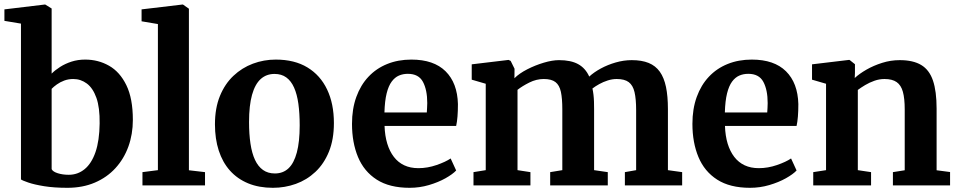

<svg xmlns="http://www.w3.org/2000/svg" viewBox="-20 -840 4342 870"><path d="M0 -745.5V-797.5L183 -819.5H185L214 -801.5V-506.5Q230 -522.5 252.8 -537Q275.5 -551.5 304.2 -560.8Q333 -570 366 -570Q425 -570 474 -542.2Q523 -514.5 552.5 -454.2Q582 -394 582 -296.5Q582 -232 561.8 -176Q541.5 -120 503 -78Q464.5 -36 409.5 -12.5Q354.5 11 285.5 11Q225.5 11 180.5 3.8Q135.5 -3.5 108.5 -12.8Q81.5 -22 75 -27V-733ZM312 -482Q290 -482 271.2 -475Q252.5 -468 237.8 -457.5Q223 -447 214 -437.5V-73.5Q219.5 -62 241.8 -55Q264 -48 291.5 -48Q332.5 -48 363.8 -73.8Q395 -99.5 412.8 -151Q430.5 -202.5 431.5 -280.5Q432.5 -352.5 416.8 -396.8Q401 -441 373.5 -461.5Q346 -482 312 -482Z M695.5 -69V-731L621.5 -743.5V-797.5L807 -819.5H809L836 -800.5V-68.5L909 -60V0H625.5V-60Z M954 -276.5Q954 -350 976.5 -405Q999 -460 1037.8 -496.5Q1076.5 -533 1126 -551.5Q1175.5 -570 1229.5 -570Q1314.5 -570 1373 -534.5Q1431.5 -499 1462.2 -434.5Q1493 -370 1493 -282.5Q1493 -208 1470.5 -152.8Q1448 -97.5 1409 -61Q1370 -24.5 1320.5 -6.8Q1271 11 1216.5 11Q1153.5 11 1104.5 -9.2Q1055.5 -29.5 1022 -67Q988.5 -104.5 971.2 -157.8Q954 -211 954 -276.5ZM1225.5 -54Q1262.5 -54 1287.2 -77.2Q1312 -100.5 1325 -149Q1338 -197.5 1338 -272Q1338 -326.5 1332 -369.8Q1326 -413 1312.5 -443.2Q1299 -473.5 1277.2 -489.2Q1255.5 -505 1224 -505Q1187 -505 1161.2 -481.8Q1135.5 -458.5 1122 -410.2Q1108.5 -362 1108.5 -287Q1108.5 -232 1115 -188.8Q1121.5 -145.5 1135.5 -115.5Q1149.5 -85.5 1171.8 -69.8Q1194 -54 1225.5 -54Z M1836 11Q1745 11 1687.2 -26Q1629.5 -63 1602.2 -128.5Q1575 -194 1575 -278.5Q1575 -346.5 1594.5 -400.5Q1614 -454.5 1649.5 -492.2Q1685 -530 1734.5 -550Q1784 -570 1844 -570Q1945.5 -570 1999 -517Q2052.5 -464 2055 -368.5Q2055 -336 2053 -311.8Q2051 -287.5 2047 -269.5H1722.5Q1724 -224.5 1734.8 -189.2Q1745.5 -154 1764.8 -129Q1784 -104 1811.8 -91Q1839.5 -78 1876 -78Q1917 -78 1958.2 -92.2Q1999.5 -106.5 2022 -122L2047 -67.5Q2031 -50.5 1998.5 -32.2Q1966 -14 1923.8 -1.5Q1881.5 11 1836 11ZM1722 -330.5H1914Q1914.5 -340.5 1915.2 -351.5Q1916 -362.5 1916 -373Q1916 -432.5 1896.5 -469Q1877 -505.5 1828 -505.5Q1806 -505.5 1787.5 -497.5Q1769 -489.5 1754.8 -470.2Q1740.5 -451 1732 -417Q1723.5 -383 1722 -330.5Z M2125.5 0V-60L2181 -69V-460.5L2117.5 -479V-548.5L2284.5 -568.5L2294 -564L2311.5 -528.5L2311 -485.5Q2333 -507.5 2369.2 -526Q2405.5 -544.5 2444.2 -556Q2483 -567.5 2513 -567.5Q2567 -567.5 2600 -549.2Q2633 -531 2650 -493Q2671 -512.5 2702.2 -529.5Q2733.5 -546.5 2770 -557Q2806.5 -567.5 2842.5 -567.5Q2888 -567.5 2919.2 -554.8Q2950.5 -542 2969.8 -515Q2989 -488 2997.8 -446Q3006.5 -404 3006.5 -345.5V-69L3071 -60V0H2811.5V-60L2862.5 -69V-341Q2862.5 -391.5 2855.2 -422.5Q2848 -453.5 2829 -467.8Q2810 -482 2774.5 -482Q2754.5 -482 2734 -475.5Q2713.5 -469 2695.5 -459Q2677.5 -449 2664.5 -439Q2667.5 -425.5 2669.2 -410.5Q2671 -395.5 2671.5 -379Q2672 -362.5 2672 -344.5V-69L2734 -60V0H2473V-60L2528 -69V-344.5Q2528 -394 2521.5 -424Q2515 -454 2497 -468Q2479 -482 2444 -482Q2410.5 -482 2378.5 -466Q2346.5 -450 2325 -433V-69L2383.5 -60V0Z M3378.5 11Q3287.5 11 3229.8 -26Q3172 -63 3144.8 -128.5Q3117.5 -194 3117.5 -278.5Q3117.5 -346.5 3137 -400.5Q3156.5 -454.5 3192 -492.2Q3227.5 -530 3277 -550Q3326.5 -570 3386.5 -570Q3488 -570 3541.5 -517Q3595 -464 3597.5 -368.5Q3597.5 -336 3595.5 -311.8Q3593.5 -287.5 3589.5 -269.5H3265Q3266.5 -224.5 3277.2 -189.2Q3288 -154 3307.2 -129Q3326.5 -104 3354.2 -91Q3382 -78 3418.5 -78Q3459.5 -78 3500.8 -92.2Q3542 -106.5 3564.5 -122L3589.5 -67.5Q3573.5 -50.5 3541 -32.2Q3508.5 -14 3466.2 -1.5Q3424 11 3378.5 11ZM3264.5 -330.5H3456.5Q3457 -340.5 3457.8 -351.5Q3458.5 -362.5 3458.5 -373Q3458.5 -432.5 3439 -469Q3419.5 -505.5 3370.5 -505.5Q3348.5 -505.5 3330 -497.5Q3311.5 -489.5 3297.2 -470.2Q3283 -451 3274.5 -417Q3266 -383 3264.5 -330.5Z M3723 -69V-460.5L3659.5 -479V-548.5L3826.5 -568.5H3829.5L3854 -549V-510.5L3853 -486.5Q3874 -506 3906.2 -524.5Q3938.5 -543 3977.2 -555.2Q4016 -567.5 4057 -567.5Q4117.5 -567.5 4154.2 -545.5Q4191 -523.5 4207.5 -475Q4224 -426.5 4224 -347.5V-68.5L4285 -60.5V0H4026V-60L4079.5 -68.5V-344.5Q4079.5 -394 4071.2 -424Q4063 -454 4043 -468Q4023 -482 3988 -482Q3964.5 -482 3942 -474Q3919.5 -466 3900.2 -454.5Q3881 -443 3867 -432.5V-69L3927 -60V0H3665V-60Z"/></svg>

Font: Merriweather Light 18pt
Style: Bold
Weight: 700
Version: Version 2.100